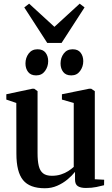

<svg xmlns="http://www.w3.org/2000/svg" viewBox="-20 -1017 612 1048"><path d="M448.5 9Q420.5 9 405 -0.8Q389.5 -10.5 389.5 -37V-79Q373 -58 348 -37.2Q323 -16.5 292 -3Q261 10.5 225 10.5Q142 10.5 105.8 -34Q69.5 -78.5 69.5 -178L69 -455L14.5 -473.5V-502.5L155.5 -532.5H167L185 -519.5V-181Q185 -139 191.5 -111.8Q198 -84.5 215 -71Q232 -57.5 263 -57.5Q290.5 -57.5 312.8 -64.8Q335 -72 352.5 -83.2Q370 -94.5 382.5 -106V-455L318 -473.5V-502.5L465.5 -532.5H478L497.5 -519.5V-38.5L548.5 -36L548 -6Q531 -1.5 506 3.8Q481 9 448.5 9ZM177 -605.5Q148 -605.5 133.5 -624.2Q119 -643 119 -670.5Q119 -701.5 136.5 -724.8Q154 -748 184.5 -748H185.5Q214.5 -748 228.8 -729.2Q243 -710.5 243 -683Q243 -653.5 225.8 -629.5Q208.5 -605.5 177.5 -605.5ZM368.5 -605.5Q339.5 -605.5 325 -624.2Q310.5 -643 310.5 -670.5Q310.5 -701.5 328 -724.8Q345.5 -748 376 -748H377Q406 -748 420.2 -729.2Q434.5 -710.5 434.5 -683Q434.5 -653.5 417.2 -629.5Q400 -605.5 369.5 -605.5ZM238 -782.5 112.5 -976.5 139 -997 277 -870.5 415 -997 441.5 -976.5 316 -782.5Z"/></svg>

Font: Merriweather 96pt SemiBold
Style: Regular
Weight: 600
Version: Version 2.100